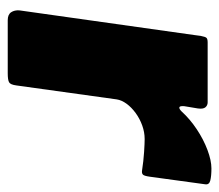

<svg xmlns="http://www.w3.org/2000/svg" viewBox="-56 -524 580 509"><g transform="rotate(90 234.5 -270.0)"><path d="M34 0Q19 0 13 -9Q7 -18 8 -31L76 -513Q78 -524 81 -527Q84 -530 93 -530H252Q260 -530 265 -524Q270 -518 268 -504L262 -468Q261 -456 265 -455Q269 -454 276 -461Q296 -483 323 -501Q350 -519 378 -529.5Q406 -540 427 -540Q447 -540 459 -537Q471 -534 469 -523L449 -377Q447 -362 443.5 -358.5Q440 -355 433 -356Q407 -360 383.5 -361.5Q360 -363 349 -363Q331 -363 313 -356.5Q295 -350 280 -339Q265 -328 255.5 -315Q246 -302 244 -289L207 -23Q205 -7 198.5 -3.5Q192 0 175 0H34Z"/></g></svg>

Font: Libre Franklin Black
Style: Italic
Weight: 900
Italic angle: -8°
Designer: Pablo Impallari, Rodrigo Fuenzalida, Nhung Nguyen
Foundry: Impallari Type
Version: Version 3.000